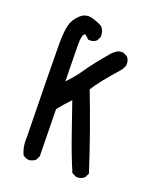

<svg xmlns="http://www.w3.org/2000/svg" viewBox="-140 -843 780 933"><g transform="rotate(20 250.0 -377.0)"><path d="M220.7 -344.2Q184.6 -306.6 161.6 -276.4L165.5 -33.7L154.8 -12.2Q138.7 -0.5 121.1 1.5Q103 -0.5 89.4 -12.2Q74.2 -46.4 74.2 -85Q74.2 -93.3 74.7 -101.6Q67.4 -492.2 67.4 -581.5Q67.4 -643.1 76.7 -679.2Q85 -710 111.3 -735.4Q131.8 -754.9 156.2 -754.9Q165 -754.9 174.3 -752.4Q207 -743.2 228 -731Q245.6 -712.9 245.6 -687Q245.6 -684.1 245.6 -680.2L234.9 -658.7L233.9 -658.2Q220.7 -646.5 201.2 -646.5Q198.2 -646.5 192.9 -647Q182.1 -658.7 172.4 -665Q170.9 -666 169.9 -666Q168.9 -666 168.2 -665.8Q167.5 -665.5 165.5 -663.6Q154.8 -652.8 154.8 -611.8Q154.8 -607.4 154.8 -595.2Q155.8 -563.5 157.7 -418.5Q196.3 -458 224.9 -500.7Q253.4 -543.5 321.3 -623L335.4 -634.8Q348.6 -646.5 368.2 -646.5Q371.1 -646.5 375.5 -646L397 -635.3Q409.7 -620.6 409.7 -601.1Q409.7 -595.7 408.7 -589.4L397.9 -568.4Q308.6 -467.3 282.2 -422.4Q354 -236.8 418.9 -36.6L407.7 -14.2L406.7 -13.7Q391.6 0 371.6 0Q368.7 0 364.7 -0.5L342.3 -11.7Q306.6 -95.7 276.9 -182.1Z"/></g></svg>

Font: Bakudai
Style: Medium
Weight: 500
Version: Version 1.48